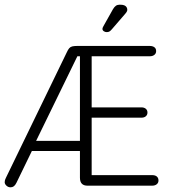

<svg xmlns="http://www.w3.org/2000/svg" viewBox="-20 -792 724 819"><path d="M321 -148V-34Q321 -17 329 -8.5Q337 0 353 0H629Q641 0 648.5 -6Q656 -12 656 -22Q656 -33 649 -39Q642 -45 629 -45H371V-290H583Q595 -290 602 -296Q609 -302 609 -312Q609 -322 602 -328Q595 -334 583 -334H371V-552H619Q631 -552 638.5 -558Q646 -564 646 -574Q646 -585 638.5 -590.5Q631 -596 619 -596H308Q296 -596 288 -594Q280 -592 275 -586Q270 -580 265 -569L5 -33Q0 -24 0 -15Q0 -7 7.5 0Q15 7 25 7Q33 7 39 2.5Q45 -2 50 -12L116 -148ZM321 -191H134L310 -552H321ZM523 -750Q523 -757 519.5 -762Q516 -767 509.5 -769.5Q503 -772 491 -772Q481 -772 474.5 -767.5Q468 -763 462 -753L421 -680Q417 -673 417 -669Q417 -663 422.5 -659Q428 -655 435 -655Q442 -655 446.5 -657.5Q451 -660 457 -667L514 -733Q523 -743 523 -750Z"/></svg>

Font: Beiruti Light
Style: Regular
Weight: 300
Designer: Arlette Boutros
Foundry: Boutros
Version: Version 1.41